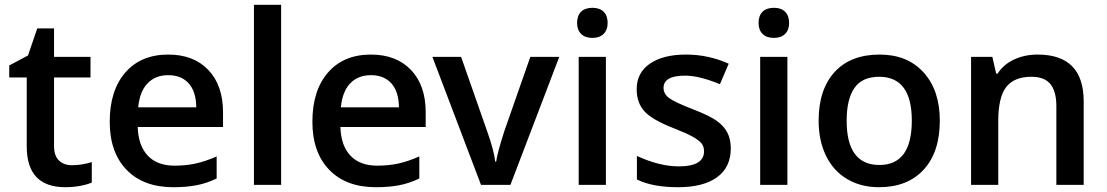

<svg xmlns="http://www.w3.org/2000/svg" viewBox="-20 -780 4669 810"><path d="M283.2 -83Q325.2 -83 367.2 -96.2V-9.8Q348.1 -1.5 318.1 4.2Q288.1 9.8 255.9 9.8Q92.8 9.8 92.8 -162.1V-453.1H19V-503.9L98.1 -545.9L137.2 -660.2H208V-540H361.8V-453.1H208V-164.1Q208 -122.6 228.8 -102.8Q249.5 -83 283.2 -83Z M710.9 9.8Q585 9.8 513.9 -63.7Q442.9 -137.2 442.9 -266.1Q442.9 -398.4 508.8 -474.1Q574.7 -549.8 689.9 -549.8Q796.9 -549.8 858.9 -484.9Q920.9 -419.9 920.9 -306.2V-244.1H561Q563.5 -165.5 603.5 -123.3Q643.6 -81.1 716.3 -81.1Q764.2 -81.1 805.4 -90.1Q846.7 -99.1 894 -120.1V-26.9Q852.1 -6.8 809.1 1.5Q766.1 9.8 710.9 9.8ZM689.9 -462.9Q635.3 -462.9 602.3 -428.2Q569.3 -393.6 563 -327.1H808.1Q807.1 -394 775.9 -428.5Q744.6 -462.9 689.9 -462.9Z M1166 0H1051.3V-759.8H1166Z M1565.9 9.8Q1439.9 9.8 1368.9 -63.7Q1297.9 -137.2 1297.9 -266.1Q1297.9 -398.4 1363.8 -474.1Q1429.7 -549.8 1544.9 -549.8Q1651.9 -549.8 1713.9 -484.9Q1775.9 -419.9 1775.9 -306.2V-244.1H1416Q1418.5 -165.5 1458.5 -123.3Q1498.5 -81.1 1571.3 -81.1Q1619.1 -81.1 1660.4 -90.1Q1701.7 -99.1 1749 -120.1V-26.9Q1707 -6.8 1664.1 1.5Q1621.1 9.8 1565.9 9.8ZM1544.9 -462.9Q1490.2 -462.9 1457.3 -428.2Q1424.3 -393.6 1418 -327.1H1663.1Q1662.1 -394 1630.9 -428.5Q1599.6 -462.9 1544.9 -462.9Z M2009.3 0 1804.2 -540H1925.3L2035.2 -226.1Q2063.5 -147 2069.3 -98.1H2073.2Q2077.6 -133.3 2107.4 -226.1L2217.3 -540H2339.4L2133.3 0Z M2536.1 0H2421.4V-540H2536.1ZM2414.6 -683.1Q2414.6 -713.9 2431.4 -730.5Q2448.2 -747.1 2479.5 -747.1Q2509.8 -747.1 2526.6 -730.5Q2543.5 -713.9 2543.5 -683.1Q2543.5 -653.8 2526.6 -637Q2509.8 -620.1 2479.5 -620.1Q2448.2 -620.1 2431.4 -637Q2414.6 -653.8 2414.6 -683.1Z M3063 -153.8Q3063 -74.7 3005.4 -32.5Q2947.8 9.8 2840.3 9.8Q2732.4 9.8 2667 -22.9V-122.1Q2762.2 -78.1 2844.2 -78.1Q2950.2 -78.1 2950.2 -142.1Q2950.2 -162.6 2938.5 -176.3Q2926.8 -189.9 2899.9 -204.6Q2873 -219.2 2825.2 -237.8Q2731.9 -273.9 2699 -310.1Q2666 -346.2 2666 -403.8Q2666 -473.1 2721.9 -511.5Q2777.8 -549.8 2874 -549.8Q2969.2 -549.8 3054.2 -511.2L3017.1 -424.8Q2929.7 -460.9 2870.1 -460.9Q2779.3 -460.9 2779.3 -409.2Q2779.3 -383.8 2803 -366.2Q2826.7 -348.6 2906.2 -317.9Q2973.1 -292 3003.4 -270.5Q3033.7 -249 3048.3 -220.9Q3063 -192.9 3063 -153.8Z M3301.8 0H3187V-540H3301.8ZM3180.2 -683.1Q3180.2 -713.9 3197 -730.5Q3213.9 -747.1 3245.1 -747.1Q3275.4 -747.1 3292.2 -730.5Q3309.1 -713.9 3309.1 -683.1Q3309.1 -653.8 3292.2 -637Q3275.4 -620.1 3245.1 -620.1Q3213.9 -620.1 3197 -637Q3180.2 -653.8 3180.2 -683.1Z M3944.8 -271Q3944.8 -138.7 3877 -64.5Q3809.1 9.8 3688 9.8Q3612.3 9.8 3554.2 -24.4Q3496.1 -58.6 3464.8 -122.6Q3433.6 -186.5 3433.6 -271Q3433.6 -402.3 3501 -476.1Q3568.4 -549.8 3690.9 -549.8Q3808.1 -549.8 3876.5 -474.4Q3944.8 -398.9 3944.8 -271ZM3551.8 -271Q3551.8 -84 3689.9 -84Q3826.7 -84 3826.7 -271Q3826.7 -456.1 3689 -456.1Q3616.7 -456.1 3584.2 -408.2Q3551.8 -360.4 3551.8 -271Z M4551.8 0H4436.5V-332Q4436.5 -394.5 4411.4 -425.3Q4386.2 -456.1 4331.5 -456.1Q4258.8 -456.1 4225.1 -413.1Q4191.4 -370.1 4191.4 -269V0H4076.7V-540H4166.5L4182.6 -469.2H4188.5Q4212.9 -507.8 4257.8 -528.8Q4302.7 -549.8 4357.4 -549.8Q4551.8 -549.8 4551.8 -352.1Z"/></svg>

Font: f1_44652          
Style: Regular
Weight: 600
Foundry: Ascender Corporation
Version: Version 1.10